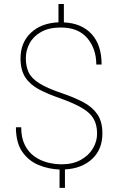

<svg xmlns="http://www.w3.org/2000/svg" viewBox="-20 -832 587 954"><path d="M462.4 -168Q462.4 -210.4 446 -240.2Q429.7 -270 390.1 -293.9Q350.6 -317.9 281.2 -342.8Q219.7 -363.8 175 -387.2Q130.4 -410.6 106.2 -447Q82 -483.4 82 -542Q82 -620.1 133.1 -668.7Q184.1 -717.3 270.5 -721.2V-812H297.4V-720.7Q385.3 -716.8 435.1 -662.8Q484.9 -608.9 484.9 -511.2H458.5Q458.5 -589.8 413.6 -642.6Q368.7 -695.3 282.7 -695.3Q223.1 -695.3 184.3 -673.3Q145.5 -651.4 127 -616.5Q108.4 -581.5 108.4 -543Q108.4 -502.9 122.1 -473.1Q135.7 -443.4 174.8 -418.5Q213.9 -393.6 289.6 -368.2Q349.6 -347.7 394.3 -324Q439 -300.3 463.9 -263.9Q488.8 -227.5 488.8 -168.9Q488.8 -89.8 437.7 -42.2Q386.7 5.4 302.7 9.8V101.6H275.9V10.3Q221.7 8.3 172.1 -12Q122.6 -32.2 90.8 -77.6Q59.1 -123 59.1 -199.7H85.4Q85.4 -147 103.5 -111.3Q121.6 -75.7 151.1 -54.7Q180.7 -33.7 216.1 -24.7Q251.5 -15.6 286.1 -15.6Q341.8 -15.6 381.1 -37.4Q420.4 -59.1 441.4 -94Q462.4 -128.9 462.4 -168Z"/></svg>

Font: Vazirmatn RD UI Thin
Style: Regular
Weight: 100
Designer: Saber Rastikerdar
Foundry: Saber Rastikerdar
Version: Version 33.003